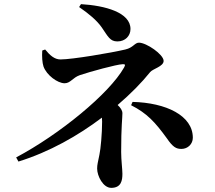

<svg xmlns="http://www.w3.org/2000/svg" viewBox="-20 -842 1040 927"><path d="M371 -822 362 -808C410 -775 447 -744 471 -710C502 -665 511 -642 547 -642C585 -642 610 -669 610 -702C610 -782 488 -815 371 -822ZM620 -350 613 -334C690 -295 729 -252 785 -175C815 -131 831 -123 856 -123C887 -123 911 -147 911 -177C911 -284 782 -346 620 -350ZM473 -255C473 -198 466 -122 460 -95C453 -59 449 -48 449 -28C449 8 478 65 517 65C566 65 571 28 571 -3C571 -24 565 -70 565 -108C565 -234 571 -271 571 -295C571 -309 562 -322 548 -335C611 -389 665 -444 705 -494C718 -510 770 -521 770 -548C770 -579 687 -636 651 -636C630 -636 624 -612 585 -603C517 -587 329 -555 272 -555C243 -555 221 -575 198 -603L184 -598C182 -569 184 -539 190 -521C205 -479 258 -440 292 -440C320 -440 331 -467 365 -479C415 -496 543 -531 572 -532C585 -533 586 -529 579 -516C507 -389 267 -193 58 -82L69 -62C218 -108 357 -187 472 -274Z"/></svg>

Font: Noto Serif JP
Style: Bold
Weight: 700
Designer: Ryoko NISHIZUKA 西塚涼子 (kana & ideographs); Frank Grießhammer (Latin, Greek & Cyrillic); Wenlong ZHANG 张文龙 (bopomofo); San
Foundry: Adobe
Version: Version 2.001;hotconv 1.1.0;makeotfexe 2.6.0